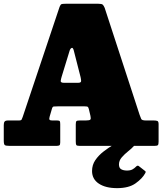

<svg xmlns="http://www.w3.org/2000/svg" viewBox="-20 -775 862 1020"><path d="M0 -28.5V-110.5Q0 -123.5 4.5 -129.2Q9 -135 23 -135H80.5Q93 -135 95 -140.2Q97 -145.5 100.5 -153.5L296.5 -738.5Q301.5 -750.5 306.2 -752.8Q311 -755 328 -755H503Q520.5 -755 525.8 -750.2Q531 -745.5 536 -733.5L721.5 -165.5Q727 -151.5 730.2 -143.2Q733.5 -135 755 -135H796Q809 -135 815.8 -132.5Q822.5 -130 822.5 -115.5V-22.5Q822.5 -7.5 818.5 -3.8Q814.5 0 800 0H403Q388 0 385.2 -4.8Q382.5 -9.5 382.5 -24.5V-113.5Q382.5 -128 386.2 -131.5Q390 -135 404 -135H436Q456 -135 460 -139.8Q464 -144.5 460.5 -159.5L452.5 -193.5Q450 -204 446.8 -207Q443.5 -210 429 -210H287Q272 -210 265.5 -209.2Q259 -208.5 256 -197.5L244 -156.5Q240.5 -144.5 242.8 -139.8Q245 -135 256.5 -135H283.5Q295.5 -135 297.8 -130.8Q300 -126.5 300 -114.5V-18.5Q300 -6 295.5 -3Q291 0 279.5 0H33Q12 0 6 -3.8Q0 -7.5 0 -28.5ZM349.5 -504.5 307.5 -367.5Q304 -356 302.5 -345.5Q301 -335 321 -335H394Q411.5 -335 411 -345Q410.5 -355 408 -365.5L372 -506.5Q367.5 -524 360.2 -520.2Q353 -516.5 349.5 -504.5ZM602 224.5Q541 224.5 505 200.5Q469 176.5 469 133.5Q469 101 486.5 75.5Q504 50 530.2 29.8Q556.5 9.5 584 -6.8Q611.5 -23 631.5 -36.5Q640 -42 653.5 -35.8Q667 -29.5 670.5 -26.5Q685 -15 691.2 -10.8Q697.5 -6.5 691.5 0.5Q680 13.5 661 28.5Q642 43.5 627 60.8Q612 78 612 98.5Q612 117.5 624 124.2Q636 131 654.5 131Q673 131 684 124.8Q695 118.5 702.5 110.5Q710.5 102 717 107L749 132Q754 135.5 754 138Q754 140.5 751 146Q736 173.5 700.2 199Q664.5 224.5 602 224.5Z"/></svg>

Font: Besley* Narrow Fatface
Style: Regular
Weight: 900
Width: 4
Designer: Owen Earl
Foundry: indestructible type*
Version: Version 3.000; ttfautohint (v1.8.3)